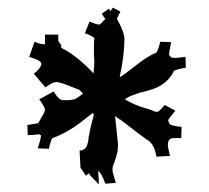

<svg xmlns="http://www.w3.org/2000/svg" viewBox="-20 -858 554 510"><path d="M285.6 -549.8 293.5 -475.1Q293.5 -459.5 291 -450.9Q288.6 -442.4 288.1 -439.5Q283.7 -425.3 280.8 -418.9V-419.9Q278.8 -414.1 278.8 -407.2Q278.8 -400.4 287.6 -372.1L259.8 -370.1Q250 -397 240.7 -404.8Q242.7 -377.4 242.7 -368.2Q219.7 -391.1 218.3 -394Q216.8 -397 215.8 -397.9L208.5 -391.1L193.8 -412.1L191.4 -458Q204.6 -458.5 209.7 -468.5Q214.8 -478.5 215.8 -498H216.8Q218.3 -514.2 229.5 -553.2Q228 -554.7 226.6 -558.1L195.8 -534.2Q158.7 -505.4 119.6 -491.2Q115.7 -489.3 109.9 -462.9L80.6 -463.9Q88.9 -492.2 88.9 -497.1V-499H87.4Q86.4 -499 85.4 -501H80.6Q67.9 -499 53.7 -499L52.7 -525.9Q79.6 -530.8 81.1 -530.8H81.5L91.8 -548.8Q99.6 -561.5 99.6 -566.7Q99.6 -571.8 84.5 -594.2L122.6 -615.2Q135.7 -591.8 148.7 -591.8Q161.6 -591.8 165 -592Q168.5 -592.3 175.3 -593.8Q184.6 -595.7 200.7 -609.9Q196.8 -612.8 191.4 -619.1L163.6 -629.9H164.6Q137.7 -640.1 128.9 -640.1Q120.1 -640.1 100.6 -626L69.8 -662.1Q89.8 -677.7 89.8 -689Q89.8 -697.3 57.6 -707L71.8 -747.1Q87.9 -740.2 99.6 -740.2V-766.1H134.8V-749L143.6 -736.8L140.6 -733.9L148.4 -727.1V-728Q185.5 -708.5 228.5 -663.1Q230.5 -680.7 230.5 -695.8L229.5 -713.9V-741.2L230.5 -755.9Q230.5 -760.3 205.6 -770L217.8 -800.8Q235.8 -793 241.5 -793Q247.1 -793 248.5 -795.9L259.8 -808.1L256.8 -812V-811L250.5 -821.8L269.5 -835L273.4 -828.1L279.8 -837.9L299.8 -827.1L290.5 -808.1L295.4 -798.8Q310.5 -770.5 310.5 -753.9Q310.5 -712.9 297.9 -652.8Q310.1 -659.7 341.1 -684.3Q372.1 -709 394.5 -717.8Q398.9 -720.2 405.8 -747.1L434.6 -746.1Q428.2 -715.8 429.7 -712.9Q427.7 -712.9 426.8 -713.9L434.6 -706.1Q436.5 -704.1 444.6 -704.1Q452.6 -704.1 472.7 -707L473.6 -678.2Q443.8 -673.3 440.4 -668H441.4Q425.3 -636.7 390.6 -623Q378.9 -618.7 357.4 -612.8V-613.8Q354.5 -612.8 345.9 -609.9Q337.4 -606.9 334 -605.5Q323.7 -602.5 311.5 -594.2Q337.4 -578.6 371.6 -568.8L370.6 -569.8L393.6 -561H398.4Q402.3 -561 417.5 -579.1L445.8 -564Q426.8 -541 426.8 -538.6Q426.8 -536.1 429.7 -530.8L431.6 -523.9L430.7 -528.8Q434.1 -523.9 462.4 -521L461.4 -491.2H441.4Q425.8 -491.2 425.8 -473.1Q425.8 -466.8 431.6 -443.8L395.5 -441.9Q390.1 -474.1 374 -484.6Q357.9 -495.1 298.8 -541V-540Z"/></svg>

Font: Eater Caps
Style: Regular
Weight: 400
Version: Version 001.002